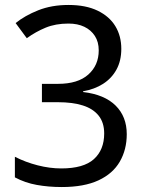

<svg xmlns="http://www.w3.org/2000/svg" viewBox="-20 -744 591 774"><path d="M229 10Q176 10 128.5 1.5Q81 -7 40 -29V-112Q83 -90 132 -77.5Q181 -65 227 -65Q317 -65 358.5 -102.5Q400 -140 400 -206Q400 -250 377.5 -278Q355 -306 313.5 -319Q272 -332 214 -332H149V-406H214Q294 -406 336 -443.5Q378 -481 378 -541Q378 -575 362.5 -599Q347 -623 320 -636Q293 -649 256 -649Q204 -649 164 -632.5Q124 -616 88 -590L43 -651Q80 -681 134 -702.5Q188 -724 256 -724Q326 -724 373.5 -701Q421 -678 445 -638.5Q469 -599 469 -547Q469 -499 449.5 -463.5Q430 -428 395.5 -406Q361 -384 315 -376V-373Q401 -363 446 -318.5Q491 -274 491 -203Q491 -141 463 -92.5Q435 -44 377 -17Q319 10 229 10Z"/></svg>

Font: hexbangla15
Style: Regular
Weight: 400
Designer: Jelle Bosma - Monotype Design Team
Foundry: Monotype Imaging Inc.
Version: Version 2.006